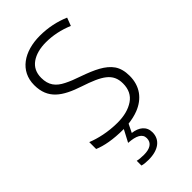

<svg xmlns="http://www.w3.org/2000/svg" viewBox="-289 -804 1124 1124"><g transform="rotate(-45 273.0 -242.0)"><path d="M496.1 -186C496.1 -224.1 487.8 -255.4 471.2 -279.8C437.5 -328.1 376 -356.4 292 -386.2C255.4 -398.4 224.1 -411.1 199.2 -423.8C148.4 -449.2 121.1 -482.9 121.1 -543.9C121.1 -585.9 136.7 -617.7 167.5 -639.6C198.2 -661.1 238.8 -671.9 288.1 -671.9C344.7 -671.9 401.9 -660.2 459 -636.2L478 -686C421.9 -710 358.9 -724.1 290 -724.1C158.7 -724.1 62 -659.2 62 -543C62 -428.7 133.8 -380.9 253.9 -340.8C379.9 -298.8 437 -266.1 437 -182.1C437 -135.3 419.9 -100.1 385.7 -77.1C351.1 -53.7 306.6 -42 252 -42C173.3 -42 103 -59.1 54.2 -79.1V-22C99.1 -2.9 162.6 9.8 249 9.8H251.5L211.9 85C273.9 88.9 309.1 106 309.1 143.1C309.1 182.6 277.3 200.2 228 200.2C205.1 200.2 186.5 198.2 173.3 194.8V233.9C186.5 238.3 204.6 240.2 227.1 240.2C308.6 240.2 356.9 203.1 356.9 142.1C356.9 92.8 320.3 65.4 268.1 59.1L293.5 7.3C323.2 3.9 351.1 -2.4 376 -12.2C450.7 -41.5 496.1 -100.6 496.1 -186Z"/></g></svg>

Font: Noto Reveo Sans
Style: Regular
Weight: 300
Designer: Monotype Design Team
Foundry: Monotype Imaging Inc.
Version: Version 2.007